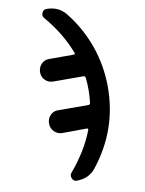

<svg xmlns="http://www.w3.org/2000/svg" viewBox="-86 -596 672 889"><g transform="rotate(10 250.0 -151.0)"><path d="M336.9 231.4Q323.2 236.3 312.5 224.6Q301.8 212.9 306.6 199.2Q347.7 88.9 348.6 -9.8Q348.6 -16.6 340.8 -14.6L233.4 25.4Q211.9 33.2 191.9 23.4Q171.9 13.7 164.6 -7.3Q157.2 -28.3 166 -48.3Q174.8 -68.4 196.3 -75.2L329.1 -123Q336.9 -126 335 -134.8Q326.2 -169.9 318.4 -191.4Q305.7 -225.6 294.9 -246.1Q291 -252.9 283.2 -250L150.4 -202.1Q128.9 -194.3 109.4 -203.6Q89.8 -212.9 82.5 -233.9Q75.2 -254.9 84 -274.9Q92.8 -294.9 114.3 -301.8L221.7 -340.8Q224.6 -341.8 225.6 -344.7Q226.6 -347.7 224.6 -349.6Q156.2 -428.7 57.6 -484.4Q44.9 -491.2 45.9 -506.8Q46.9 -522.5 60.5 -527.3Q114.3 -546.9 159.2 -519.5Q244.1 -467.8 306.6 -391.6Q369.1 -315.4 403.3 -221.7Q472.7 -32.2 407.2 163.1Q390.6 211.9 336.9 231.4Z"/></g></svg>

Font: Rounded Mgen+ 1m medium
Style: Regular
Weight: 500
Designer: [Source Han Sans]
Ryoko NISHIZUKA  (kana & ideographs); Paul D. Hunt (Latin, Greek & Cyrillic); Wenlong ZHANG  (bopomofo
Version: Version 1.059.20150602